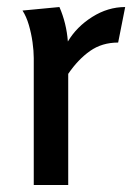

<svg xmlns="http://www.w3.org/2000/svg" viewBox="-20 -526 389 546"><path d="M149 -506Q169 -460 173 -408Q198 -450 242.5 -478Q287 -506 336 -506L316 -405Q270 -405 236 -381Q202 -357 174 -316V0H76V-361Q76 -381 72.5 -406Q69 -431 62 -455Q55 -479 44 -496Z"/></svg>

Font: Rosario SemiBold
Style: Regular
Weight: 600
Designer: Hector Gatti
Foundry: Omnibus Type
Version: Version 1.101; ttfautohint (v1.8.1.43-b0c9)